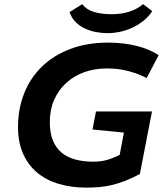

<svg xmlns="http://www.w3.org/2000/svg" viewBox="-20 -877 773 911"><path d="M435.5 -348.1H701.2L643.6 -51.3Q606 -31.2 573 -18.6Q540 -5.9 509.8 1.2Q479.5 8.3 450 10.7Q420.4 13.2 389.2 13.2Q315.4 13.2 255.6 -5.4Q195.8 -23.9 153.6 -60.3Q111.3 -96.7 88.4 -150.4Q65.4 -204.1 65.4 -273.9Q65.4 -359.4 94.2 -432.9Q123 -506.3 178 -560.1Q232.9 -613.8 312.5 -644.3Q392.1 -674.8 493.2 -674.8Q565.9 -674.8 627.7 -659.4Q689.5 -644 732.9 -615.2L675.8 -506.8Q638.2 -526.4 590.8 -539.3Q543.5 -552.2 486.3 -552.2Q428.2 -552.2 378.9 -534.2Q329.6 -516.1 293.5 -482.9Q257.3 -449.7 236.8 -402.8Q216.3 -356 216.3 -298.3Q216.3 -247.6 230.5 -211.9Q244.6 -176.3 271.2 -153.6Q297.9 -130.9 336.4 -120.4Q375 -109.9 423.8 -109.9Q459 -109.9 488.5 -118.4Q518.1 -127 547.9 -142.1L567.9 -248L418.9 -262.7ZM370.6 -857.4Q387.7 -832.5 423.8 -821Q460 -809.6 508.8 -809.6Q558.6 -809.6 596.2 -822.5Q633.8 -835.4 658.7 -857.4L702.6 -824.2Q685.1 -797.9 660.6 -778.3Q636.2 -758.8 607.9 -745.6Q579.6 -732.4 549.3 -726.1Q519 -719.7 490.2 -719.7Q462.4 -719.7 434.3 -725.1Q406.2 -730.5 381.8 -742.2Q357.4 -753.9 338.4 -772.9Q319.3 -792 310.1 -819.8Z"/></svg>

Font: PT Astra Sans
Style: Bold Italic
Weight: 700
Italic angle: -16°
Designer: A.Korolkova, I. Chaeva
Foundry: ParaType Ltd
Version: Version 1.002W